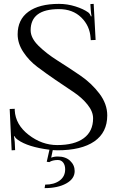

<svg xmlns="http://www.w3.org/2000/svg" viewBox="-20 -757 608 990"><path d="M72 -36Q58 -46 55 -55L52 -54Q52 -53 54 -42Q56 -31 56 -25L58 17L40 18L30 -195L56 -196V-188Q60 -114 128 -61.5Q196 -9 275 -9Q364 -9 412 -44.5Q460 -80 460 -147Q460 -182 431 -218Q402 -254 359 -282.5Q316 -311 265.5 -345.5Q215 -380 172 -412.5Q129 -445 100 -489Q71 -533 71 -580Q71 -656 126.5 -696.5Q182 -737 284 -737Q327 -737 368.5 -724Q410 -711 435 -693Q444 -686 449 -672L452 -674Q450 -683 448 -704L446 -736L463 -737L473 -551L448 -550L447 -562Q443 -624 399 -667Q355 -710 284 -710Q138 -710 138 -601Q138 -561 178.5 -521Q219 -481 277 -444.5Q335 -408 393.5 -368Q452 -328 492.5 -274.5Q533 -221 533 -162Q533 -74 466.5 -28Q400 18 275 18Q272 18 264 17.5Q256 17 252 17L244 56Q258 50 278 50Q318 50 341.5 72Q365 94 365 125Q365 165 321.5 189Q278 213 210 213L213 195Q259 195 287.5 174Q316 153 316 116Q316 95 306 81.5Q296 68 278 68Q251 68 234 79L221 77L235 15Q124 1 72 -36Z"/></svg>

Font: Foglihten068fMac
Style: Regular
Weight: 500
Designer: gluk (gluksza@wp.pl)
Foundry: gluk (gluksza@wp.pl)
Version: Version 0.68